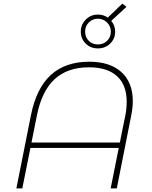

<svg xmlns="http://www.w3.org/2000/svg" viewBox="-20 -1047 843 1067"><path d="M718 -485Q718 -448 709 -404L629 0H595L640 -225H149L104 0H71L152 -407Q182 -557 262.5 -630.5Q343 -704 476 -704Q591 -704 654.5 -646.5Q718 -589 718 -485ZM684 -482Q684 -575 630 -624Q576 -673 475 -673Q355 -673 283.5 -607Q212 -541 185 -405L155 -255H646L676 -403Q684 -440 684 -482ZM598 -931Q620 -906 620 -871Q620 -832 592.5 -805Q565 -778 524 -778Q483 -778 456 -805Q429 -832 429 -871Q429 -910 456.5 -938Q484 -966 524 -966Q556 -966 579 -949L660 -1027L683 -1009ZM596 -871Q596 -901 575 -922Q554 -943 524 -943Q494 -943 473.5 -922Q453 -901 453 -871Q453 -841 473 -820.5Q493 -800 524 -800Q555 -800 575.5 -820.5Q596 -841 596 -871Z"/></svg>

Font: Montserrat Alternates ExLight
Style: Italic
Weight: 275
Italic angle: -11.3°
Designer: Julieta Ulanovsky
Foundry: Julieta Ulanovsky
Version: Version 7.200